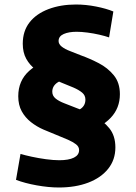

<svg xmlns="http://www.w3.org/2000/svg" viewBox="-20 -748 605 852"><path d="M241 84Q196 84 143 74.5Q90 65 51 50L71 -65Q91 -59 121 -52.5Q151 -46 184 -41.5Q217 -37 243 -37Q285 -37 308 -48.5Q331 -60 331 -82Q331 -97 317.5 -107.5Q304 -118 281.5 -128Q259 -138 231 -149Q203 -160 173 -173Q143 -186 117.5 -206Q92 -226 76.5 -254Q61 -282 61 -321Q61 -390 109.5 -433.5Q158 -477 237 -490L287 -399Q257 -397 234.5 -381.5Q212 -366 212 -341Q212 -323 226.5 -311Q241 -299 266 -289.5Q291 -280 321 -268Q360 -254 399 -233Q438 -212 465 -179Q492 -146 492 -94Q492 -39 460 1Q428 41 371.5 62.5Q315 84 241 84ZM285 -248Q318 -251 338.5 -265.5Q359 -280 359 -306Q359 -325 344.5 -337Q330 -349 306 -359.5Q282 -370 251 -382Q224 -393 194 -406.5Q164 -420 138 -439.5Q112 -459 96.5 -487Q81 -515 81 -554Q81 -610 111 -648.5Q141 -687 195 -707.5Q249 -728 317 -728Q361 -728 406.5 -719Q452 -710 483 -697L464 -582Q447 -588 421 -594Q395 -600 368 -603.5Q341 -607 320 -607Q285 -607 262.5 -597Q240 -587 240 -566Q240 -552 254 -541Q268 -530 290.5 -521.5Q313 -513 340 -502Q379 -488 418.5 -467.5Q458 -447 485 -414Q512 -381 512 -330Q512 -268 471 -225Q430 -182 362 -164Z"/></svg>

Font: Murecho Thin ExtraBold
Style: Regular
Weight: 800
Version: Version 1.010